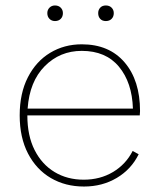

<svg xmlns="http://www.w3.org/2000/svg" viewBox="-20 -672 582 702"><path d="M287 10Q219 10 166 -21Q113 -52 82.5 -110.5Q52 -169 52 -250Q52 -331 82 -389.5Q112 -448 163.5 -479Q215 -510 279 -510Q379 -510 435.5 -444Q492 -378 492 -266Q492 -258 491 -250H80Q80 -176 106.5 -123.5Q133 -71 179.5 -43Q226 -15 286 -15Q346 -15 393 -43Q440 -71 465 -120L487 -108Q460 -53 407 -21.5Q354 10 287 10ZM279 -486Q199 -486 143.5 -430Q88 -374 81 -275H466Q463 -370 415 -428Q367 -486 279 -486ZM181 -652Q194 -652 202 -644Q210 -636 210 -624Q210 -611 202 -603Q194 -595 181 -595Q169 -595 161 -603Q153 -611 153 -624Q153 -636 161 -644Q169 -652 181 -652ZM367 -652Q380 -652 388 -644Q396 -636 396 -624Q396 -611 388 -603Q380 -595 367 -595Q354 -595 346.5 -603Q339 -611 339 -624Q339 -636 346.5 -644Q354 -652 367 -652Z"/></svg>

Font: Work Sans ExtraLight
Style: Regular
Weight: 200
Designer: Wei Huang
Foundry: Wei Huang
Version: Version 2.010; ttfautohint (v1.8.3)